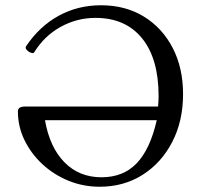

<svg xmlns="http://www.w3.org/2000/svg" viewBox="-20 -697 756 730"><path d="M359 13Q296 13 240 -10Q184 -33 141 -73Q98 -113 73 -164.5Q48 -216 48 -274Q48 -292 76 -292H581Q582 -303 582.5 -312.5Q583 -322 583 -332Q583 -474 520 -551.5Q457 -629 343 -629Q272 -629 210 -594.5Q148 -560 110 -498Q107 -493 97.5 -496.5Q88 -500 81.5 -507.5Q75 -515 79 -521Q130 -597 203 -637Q276 -677 364 -677Q457 -677 527 -634Q597 -591 636.5 -515Q676 -439 676 -339Q676 -237 635 -157.5Q594 -78 522.5 -32.5Q451 13 359 13ZM366 -23Q449 -23 500 -76.5Q551 -130 576 -240H151Q169 -137 225 -80Q281 -23 366 -23Z"/></svg>

Font: Junicode
Style: Regular
Weight: 400
Designer: Peter S. Baker
Version: Version 2.100; ttfautohint (v1.8.4)